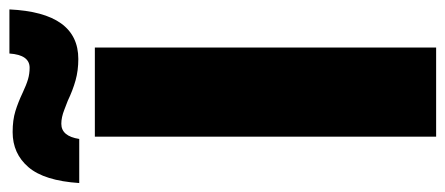

<svg xmlns="http://www.w3.org/2000/svg" viewBox="-342 -674 969 418"><g transform="rotate(-90 143.0 -464.5)"><path d="M55 -743H249V0H55ZM65 -922Q91 -922 110.5 -916Q130 -910 151 -900Q168 -892 180 -888.5Q192 -885 205 -885Q233 -885 236 -929H332Q325 -779 224 -779Q199 -779 177.5 -785Q156 -791 133 -802Q130 -803 113.5 -809.5Q97 -816 83 -816Q56 -816 50 -777H-46Q-41 -853 -11.5 -887.5Q18 -922 65 -922Z"/></g></svg>

Font: Exo Black
Style: Regular
Weight: 900
Designer: Natanael Gama
Foundry: Natanael Gama
Version: Version 1.500; ttfautohint (v1.6)